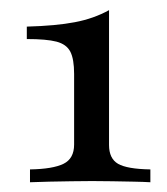

<svg xmlns="http://www.w3.org/2000/svg" viewBox="-20 -718 335 386"><path d="M40.3 -351.6V-377.4Q86.3 -378.2 107.7 -388.7Q129 -399.2 129 -427.4V-569.4Q129 -599.2 121.4 -614.1Q113.7 -629 93.5 -634.3Q73.4 -639.5 33.9 -639.5V-664.5Q92.7 -666.1 130.6 -673.4Q168.5 -680.6 199.2 -697.6V-426.6Q199.2 -399.2 217.3 -388.7Q235.5 -378.2 282.3 -377.4V-351.6Q269.4 -352.4 248.8 -352.8Q228.2 -353.2 206 -353.6Q183.9 -354 165.3 -354Q146 -354 123.4 -353.6Q100.8 -353.2 79 -352.8Q57.3 -352.4 40.3 -351.6Z"/></svg>

Font: Playfair 5pt SemiExpanded Light
Style: Regular
Weight: 400
Version: Version 2.203